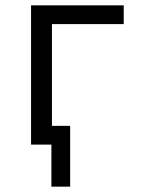

<svg xmlns="http://www.w3.org/2000/svg" viewBox="-20 -540 540 717"><path d="M172 157V0H96V-520H442V-450H174V-70H242V157Z"/></svg>

Font: Iosevka Fixed
Style: Regular
Weight: 400
Monospace: yes
Designer: Belleve Invis
Foundry: Belleve Invis
Version: Version 33.2.4